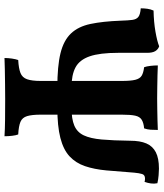

<svg xmlns="http://www.w3.org/2000/svg" viewBox="43 -768 728 854"><g transform="rotate(90 407.0 -341.0)"><path d="M238 3Q238 -13 240.5 -30Q243 -47 247 -58Q284 -60 304.5 -68Q325 -76 332.5 -97.5Q340 -119 340 -158V-519Q340 -558 335 -578.5Q330 -599 317 -607Q304 -615 279 -618Q275 -629 273 -646Q271 -663 271 -679Q289 -678 314.5 -677.5Q340 -677 368 -676.5Q396 -676 418 -676Q440 -676 465 -676.5Q490 -677 514.5 -677.5Q539 -678 558 -679Q558 -662 557 -647Q556 -632 551 -618Q527 -616 513 -607.5Q499 -599 494.5 -578.5Q490 -558 490 -519V-158Q490 -119 496.5 -97.5Q503 -76 522 -68Q541 -60 578 -58Q582 -48 584 -31Q586 -14 586 3Q556 1 513 0.5Q470 0 421 0Q389 0 354 0.5Q319 1 289 1.5Q259 2 238 3ZM369 -232Q274 -232 217 -246Q160 -260 129 -292.5Q98 -325 86.5 -379.5Q75 -434 72 -514Q71 -547 68.5 -565.5Q66 -584 55 -592.5Q44 -601 17 -603Q17 -618 19 -632.5Q21 -647 27 -660Q78 -661 121 -668.5Q164 -676 186 -685Q200 -680 207.5 -667.5Q215 -655 215 -631V-502Q215 -421 230.5 -376Q246 -331 279.5 -313Q313 -295 369 -295ZM458 -232V-295Q509 -295 538.5 -307.5Q568 -320 582 -349.5Q596 -379 600.5 -429.5Q605 -480 606 -556Q606 -600 618 -628Q630 -656 657 -670Q684 -684 730 -684Q741 -684 759.5 -682.5Q778 -681 795 -677Q798 -663 796 -648.5Q794 -634 789 -620Q785 -621 782 -621.5Q779 -622 774 -622Q758 -622 754 -609Q750 -596 748 -574Q743 -505 738 -450.5Q733 -396 719 -355Q705 -314 675.5 -286.5Q646 -259 593.5 -245.5Q541 -232 458 -232Z"/></g></svg>

Font: Vollkorn
Style: Bold
Weight: 700
Designer: Friedrich Althausen
Foundry: Friedrich Althausen
Version: Version 5.000